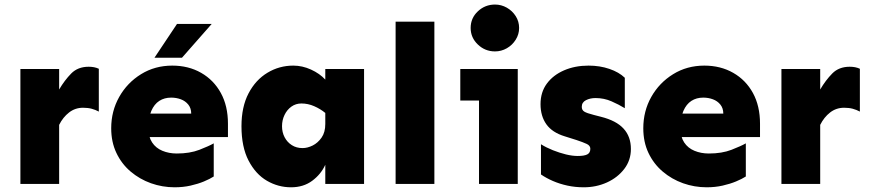

<svg xmlns="http://www.w3.org/2000/svg" viewBox="-20 -797 3766 832"><path d="M68.4 0V-498H236.3V0ZM236.3 -255.9V-409.2Q259.8 -449.2 288.6 -478.5Q317.4 -507.8 364.3 -507.8Q389.6 -507.8 408.2 -499V-313.5Q393.6 -321.3 377.4 -325.7Q361.3 -330.1 339.8 -330.1Q305.7 -330.1 279.3 -309.6Q252.9 -289.1 236.3 -255.9Z M736.3 14.6Q683.6 14.6 634.3 -2.9Q585 -20.5 545.9 -53.7Q506.8 -86.9 484.4 -134.3Q461.9 -181.6 461.9 -241.2Q461.9 -315.4 496.6 -377Q531.2 -438.5 591.3 -475.6Q651.4 -512.7 726.6 -512.7Q796.9 -512.7 851.6 -481.4Q906.2 -450.2 937 -394Q967.8 -337.9 967.8 -260.7V-203.1H615.2V-304.7H808.6Q808.6 -328.1 795.9 -343.8Q783.2 -359.4 763.7 -366.7Q744.1 -374 721.7 -374Q692.4 -374 670.4 -359.9Q648.4 -345.7 635.7 -316.4Q623 -287.1 623 -241.2Q623 -204.1 639.2 -179.7Q655.3 -155.3 683.6 -143.6Q711.9 -131.8 746.1 -131.8Q802.7 -131.8 844.2 -147.9Q885.7 -164.1 906.2 -175.8V-32.2Q889.6 -21.5 863.8 -10.7Q837.9 0 805.7 7.3Q773.4 14.6 736.3 14.6ZM649.4 -546.9 747.1 -693.4H897.5L768.6 -546.9Z M1241.2 14.6Q1185.5 14.6 1136.7 -13.7Q1087.9 -42 1057.1 -101.1Q1026.4 -160.2 1026.4 -250Q1026.4 -334 1057.1 -392.6Q1087.9 -451.2 1139.2 -481.9Q1190.4 -512.7 1251 -512.7Q1290 -512.7 1327.6 -495.6Q1365.2 -478.5 1389.6 -452.1V-498H1557.6V0H1389.6V-83Q1371.1 -42 1333 -13.7Q1294.9 14.6 1241.2 14.6ZM1291 -155.3Q1312.5 -155.3 1335 -166.5Q1357.4 -177.7 1373.5 -200.7Q1389.6 -223.6 1389.6 -259.8V-307.6Q1368.2 -325.2 1341.3 -336.9Q1314.5 -348.6 1286.1 -348.6Q1261.7 -348.6 1242.7 -335Q1223.6 -321.3 1212.9 -298.8Q1202.1 -276.4 1202.1 -250Q1202.1 -223.6 1213.4 -202.1Q1224.6 -180.7 1244.6 -168Q1264.6 -155.3 1291 -155.3Z M1694.3 0V-703.1H1862.3V0Z M2125 -574.2Q2082 -574.2 2050.8 -604Q2019.5 -633.8 2019.5 -675.8Q2019.5 -718.8 2050.8 -748Q2082 -777.3 2125 -777.3Q2152.3 -777.3 2176.3 -763.7Q2200.2 -750 2214.8 -727.1Q2229.5 -704.1 2229.5 -675.8Q2229.5 -648.4 2214.8 -625Q2200.2 -601.6 2176.3 -587.9Q2152.3 -574.2 2125 -574.2ZM2055.7 0V-498H2223.6V0ZM1974.6 -361.3V-498H2223.6V-361.3Z M2509.8 14.6Q2472.7 14.6 2439 7.3Q2405.3 0 2376 -12.7Q2346.7 -25.4 2324.2 -41V-171.9Q2347.7 -157.2 2376 -146Q2404.3 -134.8 2432.1 -127.9Q2460 -121.1 2483.4 -121.1Q2511.7 -121.1 2524.9 -127.9Q2538.1 -134.8 2538.1 -152.3Q2538.1 -166 2522.5 -173.3Q2506.8 -180.7 2477.5 -190.4L2427.7 -206.1Q2373 -222.7 2347.7 -258.3Q2322.3 -293.9 2322.3 -345.7Q2322.3 -397.5 2349.6 -434.6Q2377 -471.7 2424.3 -492.2Q2471.7 -512.7 2530.3 -512.7Q2579.1 -512.7 2620.6 -498.5Q2662.1 -484.4 2687.5 -460V-328.1Q2662.1 -343.8 2629.9 -357.9Q2597.7 -372.1 2560.5 -372.1Q2537.1 -372.1 2519 -362.8Q2501 -353.5 2501 -334Q2501 -320.3 2511.7 -313.5Q2522.5 -306.6 2553.7 -298.8L2584 -291Q2650.4 -274.4 2682.1 -239.7Q2713.9 -205.1 2713.9 -151.4Q2713.9 -102.5 2685.1 -64.9Q2656.2 -27.3 2609.9 -6.3Q2563.5 14.6 2509.8 14.6Z M3042 14.6Q2989.3 14.6 2939.9 -2.9Q2890.6 -20.5 2851.6 -53.7Q2812.5 -86.9 2790 -134.3Q2767.6 -181.6 2767.6 -241.2Q2767.6 -315.4 2802.2 -377Q2836.9 -438.5 2897 -475.6Q2957 -512.7 3032.2 -512.7Q3102.5 -512.7 3157.2 -481.4Q3211.9 -450.2 3242.7 -394Q3273.4 -337.9 3273.4 -260.7V-203.1H2920.9V-304.7H3114.3Q3114.3 -328.1 3101.6 -343.8Q3088.9 -359.4 3069.3 -366.7Q3049.8 -374 3027.3 -374Q2998 -374 2976.1 -359.9Q2954.1 -345.7 2941.4 -316.4Q2928.7 -287.1 2928.7 -241.2Q2928.7 -204.1 2944.8 -179.7Q2960.9 -155.3 2989.3 -143.6Q3017.6 -131.8 3051.8 -131.8Q3108.4 -131.8 3149.9 -147.9Q3191.4 -164.1 3211.9 -175.8V-32.2Q3195.3 -21.5 3169.4 -10.7Q3143.6 0 3111.3 7.3Q3079.1 14.6 3042 14.6Z M3366.2 0V-498H3534.2V0ZM3534.2 -255.9V-409.2Q3557.6 -449.2 3586.4 -478.5Q3615.2 -507.8 3662.1 -507.8Q3687.5 -507.8 3706.1 -499V-313.5Q3691.4 -321.3 3675.3 -325.7Q3659.2 -330.1 3637.7 -330.1Q3603.5 -330.1 3577.1 -309.6Q3550.8 -289.1 3534.2 -255.9Z"/></svg>

Font: Sen ExtraBold
Style: Regular
Weight: 800
Version: Version 2.000;gftools[0.9.31]